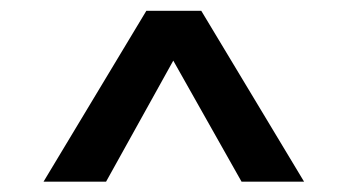

<svg xmlns="http://www.w3.org/2000/svg" viewBox="-20 -883 655 362"><path d="M255.9 -862.6H359.5L553.3 -540.5H435.4L306.7 -768.7L180 -540.5H62.1Z"/></svg>

Font: Fira Code Fixed Medium
Style: Regular
Weight: 500
Monospace: yes
Designer: Carrois Corporate, Edenspiekermann AG, Nikita Prokopov
Foundry: Carrois Corporate, Edenspiekermann AG, Nikita Prokopov
Version: Version 5.002